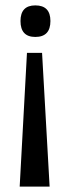

<svg xmlns="http://www.w3.org/2000/svg" viewBox="-20 -559 256 712"><path d="M80 -363H136L164 133H53ZM111 -539Q167 -539 167 -481Q167 -422 111 -422Q56 -422 56 -481Q56 -539 111 -539Z"/></svg>

Font: Bricolage Grotesque 12pt Condensed
Style: Regular
Weight: 400
Width: 3
Designer: Mathieu Triay
Foundry: Atelier Triay
Version: Version 1.001; ttfautohint (v1.8.4.7-5d5b);gftools[0.9.33.de